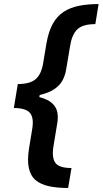

<svg xmlns="http://www.w3.org/2000/svg" viewBox="-20 -792 507 948"><path d="M57.1 -312 67.9 -377Q128.4 -377 156.5 -401.6Q184.6 -426.3 193.4 -481.9L209 -575.7Q219.2 -635.7 240.5 -674.1Q261.7 -712.4 294.4 -733.6Q327.1 -754.9 370.4 -763.4Q413.6 -772 466.8 -772L450.7 -672.9Q388.2 -672.9 361.6 -647Q335 -621.1 326.2 -565.4L306.6 -448.7Q302.2 -421.4 289.6 -396.7Q276.9 -372.1 249.8 -353Q222.7 -334 176.3 -323Q129.9 -312 57.1 -312ZM316.4 136.2Q263.2 136.2 222.7 127.7Q182.1 119.1 156.7 98.1Q131.3 77.1 122.6 38.6Q113.8 0 123.5 -60.1L138.7 -152.8Q148.4 -209 128.7 -233.6Q108.9 -258.3 48.3 -258.8L59.1 -323.7Q131.8 -323.7 174.6 -312.5Q217.3 -301.3 237.8 -282Q258.3 -262.7 262.9 -238Q267.6 -213.4 263.2 -186.5L244.1 -70.3Q234.9 -15.1 252.7 11.2Q270.5 37.6 333 37.6ZM48.3 -258.3 68.4 -377.4H185.1L165 -258.3Z"/></svg>

Font: Inter Tight SemiBold
Style: Italic
Weight: 600
Italic angle: -9.39999°
Designer: Rasmus Andersson
Foundry: rsms
Version: Version 3.004